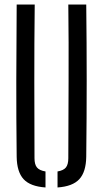

<svg xmlns="http://www.w3.org/2000/svg" viewBox="-20 -820 454 846"><path d="M53.5 -129Q51.5 -298.5 51.8 -464.8Q52 -631 53.5 -800H133Q131 -631 131.2 -461.5Q131.5 -292 132 -123Q132 -95.5 142.8 -82.2Q153.5 -69 180.5 -64.5V6Q113.5 1.5 84 -30.5Q54.5 -62.5 53.5 -129ZM233.5 6V-64.5Q260 -69 270.5 -82.2Q281 -95.5 281 -123Q281.5 -292 282.2 -461.5Q283 -631 281 -800H360Q362 -631 362 -464.8Q362 -298.5 360 -129Q359 -62.5 329.5 -30.5Q300 1.5 233.5 6Z"/></svg>

Font: Big Shoulders Stencil Text
Style: Regular
Weight: 400
Designer: Patric King
Foundry: XO Type Co
Version: Version 1.000